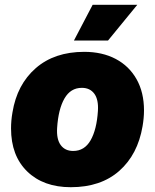

<svg xmlns="http://www.w3.org/2000/svg" viewBox="-20 -770 645 800"><path d="M26 -235Q26 -268 32 -302Q51 -418 129 -486Q207 -554 331 -554Q406 -554 462 -524.5Q518 -495 549 -440Q580 -385 580 -310Q580 -279 574 -244Q554 -126 477 -58Q400 10 275 10Q161 10 93.5 -55.5Q26 -121 26 -235ZM388 -308Q391 -355 373 -379.5Q355 -404 321 -404Q274 -404 248.5 -359.5Q223 -315 218 -237Q215 -190 233 -165.5Q251 -141 285 -141Q332 -141 357.5 -185.5Q383 -230 388 -308ZM366 -750H552L430 -601H288Z"/></svg>

Font: Mona Sans Black
Style: Italic
Weight: 900
Italic angle: -11.7°
Designer: Deni Anggara
Foundry: GitHub
Version: Version 2.000